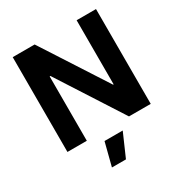

<svg xmlns="http://www.w3.org/2000/svg" viewBox="-212 -858 1171 1240"><g transform="rotate(-30 373.5 -238.0)"><path d="M63 -707H207.5V0H63ZM207.5 -488.8 215.3 -480H205.6V-707H226.6L541.5 -219.7L531.7 -229H541.5V0H522ZM539.6 -707H684.1V0H539.6ZM366.2 230.5H261.7L305.7 58.6H441.4Z"/></g></svg>

Font: Wanted Sans Variable
Style: Regular
Weight: 400
Designer: Original Design by Kil Hyung-jin and Kang Hanbin, Wanted Lab, Inc; Hangeul from Source Han Sans by Jang Soo-young and Ka
Foundry: Wanted Lab, Inc.
Version: Version 1.003;Glyphs 3.2 (3227)